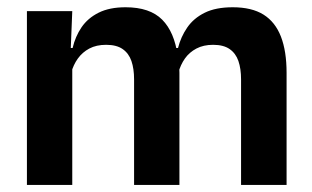

<svg xmlns="http://www.w3.org/2000/svg" viewBox="-20 -522 880 542"><path d="M660.5 0V-298Q660.5 -328 653 -349.8Q645.5 -371.5 628.2 -383.5Q611 -395.5 581.5 -395.5Q554.5 -395.5 534.5 -385Q514.5 -374.5 502 -356.8Q489.5 -339 483.5 -316.5L469.5 -386.5H482.5Q490.5 -418 508.5 -444.2Q526.5 -470.5 557.8 -486Q589 -501.5 637 -501.5Q690.5 -501.5 723.8 -480.8Q757 -460 773 -418.8Q789 -377.5 789 -316.5V0ZM56 0V-490.5H184L179 -366L184 -360.5V0ZM358.5 0V-298Q358.5 -328 351 -349.8Q343.5 -371.5 326.2 -383.5Q309 -395.5 279.5 -395.5Q252 -395.5 232.2 -385Q212.5 -374.5 199.8 -356.8Q187 -339 181 -316.5L161 -386.5H185Q192.5 -419 210.2 -445Q228 -471 258.5 -486.2Q289 -501.5 334.5 -501.5Q403 -501.5 437.8 -466.5Q472.5 -431.5 481.5 -364.5Q483.5 -354.5 485 -341.2Q486.5 -328 486.5 -316.5V0Z"/></svg>

Font: Anek Telugu SemiBold
Style: Regular
Weight: 600
Designer: Omkar Bhoir (Telugu), Yesha Goshar (Latin)
Foundry: Ek Type
Version: Version 1.003